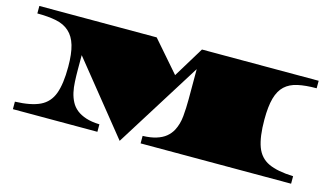

<svg xmlns="http://www.w3.org/2000/svg" viewBox="-78 -874 1936 1136"><g transform="rotate(15 890.0 -306.0)"><path d="M707.5 17.6 359.4 -414.1V-326.2Q359.4 -307.1 359.9 -288.8Q360.4 -270.5 361.3 -252.9Q362.8 -217.8 369.6 -187.3Q376.5 -156.7 390.1 -131.3Q402.8 -106.9 426.3 -87.9Q449.2 -69.8 483.4 -58.6Q517.6 -47.4 566.4 -45.9V0H48.8V-45.9Q146.5 -49.3 201.2 -75.4Q255.9 -101.6 278.1 -161.6Q300.3 -221.7 300.3 -326.2Q300.3 -406.2 285.4 -456.8Q270.5 -507.3 238.8 -535.6Q207.5 -564.5 158.4 -574.5Q109.4 -584.5 42 -584.5V-630.4H760.7L923.8 -442.9L1038.1 -630.4H1752.9V-584.5Q1686 -584.5 1638.2 -574Q1590.3 -563.5 1560.3 -535.6Q1530.3 -507.8 1516.1 -457.3Q1502 -406.7 1502 -326.2Q1502 -220.7 1524.2 -160.6Q1546.4 -100.6 1601.1 -75Q1655.8 -49.3 1752.9 -45.9V0H831.1V-45.9Q880.4 -47.4 914.1 -58.1Q948.7 -68.8 971.4 -87.4Q994.1 -106 1007.8 -131.3Q1028.8 -170.9 1033.4 -221.2Q1038.1 -271.5 1038.1 -326.2V-510.3Z"/></g></svg>

Font: Asset
Style: Regular
Weight: 400
Version: Version 1.003; ttfautohint (v1.8.4.7-5d5b)